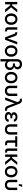

<svg xmlns="http://www.w3.org/2000/svg" viewBox="3677 -4461 988 8382"><g transform="rotate(90 4171.0 -270.0)"><path d="M169.4 -529.3V0H64.5V-529.3ZM522.9 -529.3 266.1 -221.7H136.7L134.8 -305.2H216.3L396.5 -529.3ZM391.1 0 207 -225.6 272.9 -294.4 520 0Z M815.4 11.7Q740.2 11.7 683.8 -22.9Q627.4 -57.6 596.2 -119.4Q564.9 -181.2 564.9 -262.7Q564.9 -344.7 596.2 -407Q627.4 -469.2 683.8 -503.9Q740.2 -538.6 815.4 -538.6Q890.6 -538.6 947 -503.9Q1003.4 -469.2 1034.7 -407Q1065.9 -344.7 1065.9 -262.7Q1065.9 -181.2 1034.7 -119.4Q1003.4 -57.6 947 -22.9Q890.6 11.7 815.4 11.7ZM815.4 -78.1Q862.3 -78.1 894.3 -102.1Q926.3 -126 942.9 -167.7Q959.5 -209.5 959.5 -262.7Q959.5 -316.9 942.9 -358.6Q926.3 -400.4 894.3 -424.6Q862.3 -448.7 815.4 -448.7Q769 -448.7 736.8 -424.8Q704.6 -400.9 688.2 -358.9Q671.9 -316.9 671.9 -262.7Q671.9 -209.5 688.2 -167.7Q704.6 -126 736.8 -102.1Q769 -78.1 815.4 -78.1Z M1309.6 1.5Q1235.8 1.5 1202.6 -29.3Q1169.4 -60.1 1169.4 -125.5V-529.3H1274.4V-141.1Q1274.4 -109.4 1284.2 -97.4Q1293.9 -85.4 1321.3 -85.4Q1329.6 -85.4 1336.2 -85.9Q1342.8 -86.4 1347.7 -87.4L1356 -2.4Q1346.7 -1 1334.5 0.2Q1322.3 1.5 1309.6 1.5Z M1606.4 0 1451.7 -409.2Q1444.3 -428.2 1432.9 -435.8Q1421.4 -443.4 1400.4 -443.4H1384.3V-530.8H1402.8Q1461.4 -530.8 1497.3 -509Q1533.2 -487.3 1549.3 -439.9L1623.5 -233.9Q1639.6 -189 1652.3 -144Q1665 -99.1 1678.2 -54.2H1650.4Q1663.6 -99.1 1676.3 -144Q1689 -189 1704.1 -233.9L1808.6 -529.3H1919.9L1719.2 0Z M2207 11.7Q2131.8 11.7 2075.4 -22.9Q2019 -57.6 1987.8 -119.4Q1956.5 -181.2 1956.5 -262.7Q1956.5 -344.7 1987.8 -407Q2019 -469.2 2075.4 -503.9Q2131.8 -538.6 2207 -538.6Q2282.2 -538.6 2338.6 -503.9Q2395 -469.2 2426.3 -407Q2457.5 -344.7 2457.5 -262.7Q2457.5 -181.2 2426.3 -119.4Q2395 -57.6 2338.6 -22.9Q2282.2 11.7 2207 11.7ZM2207 -78.1Q2253.9 -78.1 2285.9 -102.1Q2317.9 -126 2334.5 -167.7Q2351.1 -209.5 2351.1 -262.7Q2351.1 -316.9 2334.5 -358.6Q2317.9 -400.4 2285.9 -424.6Q2253.9 -448.7 2207 -448.7Q2160.6 -448.7 2128.4 -424.8Q2096.2 -400.9 2079.8 -358.9Q2063.5 -316.9 2063.5 -262.7Q2063.5 -209.5 2079.8 -167.7Q2096.2 -126 2128.4 -102.1Q2160.6 -78.1 2207 -78.1Z M2561 204.1V-523.9Q2561 -589.8 2589.4 -637.5Q2617.7 -685.1 2668.5 -711.2Q2719.2 -737.3 2785.6 -737.3Q2851.6 -737.3 2901.4 -712.2Q2951.2 -687 2979 -642.8Q3006.8 -598.6 3006.8 -540.5Q3006.8 -490.7 2984.9 -456.1Q2962.9 -421.4 2922.9 -401.6Q2882.8 -381.8 2828.6 -375.5V-403.8Q2887.2 -398.4 2934.3 -376Q2981.4 -353.5 3009 -312.5Q3036.6 -271.5 3036.6 -208.5Q3036.6 -144.5 3007.8 -95.2Q2979 -45.9 2928.7 -18.3Q2878.4 9.3 2813.5 9.3Q2772.5 9.3 2739.5 -3.7Q2706.5 -16.6 2683.3 -43.5Q2660.2 -70.3 2647.9 -111.3L2664.6 -117.7V204.1ZM2796.9 -85Q2838.9 -85 2869.4 -100.6Q2899.9 -116.2 2916.7 -145Q2933.6 -173.8 2933.6 -212.9Q2933.6 -271 2900.6 -305.2Q2867.7 -339.4 2811.5 -339.4H2746.6V-426.3H2784.7Q2821.8 -426.3 2848.4 -439.7Q2875 -453.1 2889.4 -478Q2903.8 -502.9 2903.8 -536.6Q2903.8 -585 2872.1 -613.3Q2840.3 -641.6 2786.1 -641.6Q2730.5 -641.6 2697.5 -612.1Q2664.6 -582.5 2664.6 -531.7V-206.1Q2664.6 -171.4 2679.9 -144Q2695.3 -116.7 2724.6 -100.8Q2753.9 -85 2796.9 -85Z M3368.2 11.7Q3293 11.7 3236.6 -22.9Q3180.2 -57.6 3148.9 -119.4Q3117.7 -181.2 3117.7 -262.7Q3117.7 -344.7 3148.9 -407Q3180.2 -469.2 3236.6 -503.9Q3293 -538.6 3368.2 -538.6Q3443.4 -538.6 3499.8 -503.9Q3556.2 -469.2 3587.4 -407Q3618.7 -344.7 3618.7 -262.7Q3618.7 -181.2 3587.4 -119.4Q3556.2 -57.6 3499.8 -22.9Q3443.4 11.7 3368.2 11.7ZM3368.2 -78.1Q3415 -78.1 3447 -102.1Q3479 -126 3495.6 -167.7Q3512.2 -209.5 3512.2 -262.7Q3512.2 -316.9 3495.6 -358.6Q3479 -400.4 3447 -424.6Q3415 -448.7 3368.2 -448.7Q3321.8 -448.7 3289.6 -424.8Q3257.3 -400.9 3241 -358.9Q3224.6 -316.9 3224.6 -262.7Q3224.6 -209.5 3241 -167.7Q3257.3 -126 3289.6 -102.1Q3321.8 -78.1 3368.2 -78.1Z M3946.8 9.8Q3877 9.8 3826.4 -15.6Q3775.9 -41 3749 -88.9Q3722.2 -136.7 3722.2 -203.1V-529.3H3827.1V-209Q3827.1 -168 3840.8 -139.9Q3854.5 -111.8 3881.3 -97.2Q3908.2 -82.5 3946.8 -82.5Q3985.8 -82.5 4012.5 -97.2Q4039.1 -111.8 4052.7 -139.9Q4066.4 -168 4066.4 -209V-529.3H4171.9V-203.1Q4171.9 -136.7 4144.8 -88.9Q4117.7 -41 4067.4 -15.6Q4017.1 9.8 3946.8 9.8Z M4232.4 0 4436 -528.8 4417 -578.6Q4407.2 -606 4394.8 -620.6Q4382.3 -635.3 4366.5 -639.9Q4350.6 -644.5 4328.6 -641.6L4293.5 -640.6L4282.2 -727.5Q4295.9 -729.5 4314.5 -731.2Q4333 -732.9 4352.1 -732.9Q4389.6 -732.9 4420.2 -719.7Q4450.7 -706.5 4473.9 -679.4Q4497.1 -652.3 4512.7 -610.8L4689.5 -149.4Q4700.2 -122.6 4712.6 -107.7Q4725.1 -92.8 4740.7 -87.9Q4756.3 -83 4776.9 -85.4L4808.1 -86.4L4819.8 0Q4807.1 2 4790.3 3.7Q4773.4 5.4 4754.9 5.4Q4717.8 5.4 4687.5 -7.8Q4657.2 -21 4634.8 -48.1Q4612.3 -75.2 4597.2 -116.7L4530.8 -294.9Q4514.2 -340.8 4501 -385Q4487.8 -429.2 4474.6 -474.6H4504.9Q4491.7 -430.2 4479 -385.3Q4466.3 -340.3 4450.2 -294.9L4345.2 0Z M5085.4 10.7Q5023.4 10.7 4974.1 -7.8Q4924.8 -26.4 4896.2 -61.5Q4867.7 -96.7 4867.7 -145Q4867.7 -176.8 4880.9 -202.1Q4894 -227.5 4920.4 -245.6Q4946.8 -263.7 4986.3 -273.4Q5025.9 -283.2 5078.6 -283.2H5148.9V-232.4H5086.4Q5052.2 -232.4 5026.9 -222.9Q5001.5 -213.4 4987.5 -195.6Q4973.6 -177.7 4973.6 -152.8Q4973.6 -116.7 5004.4 -95.2Q5035.2 -73.7 5087.9 -73.7Q5123 -73.7 5146.7 -83.7Q5170.4 -93.8 5183.6 -112.8Q5196.8 -131.8 5201.2 -160.2L5302.7 -150.9Q5296.4 -99.1 5268.3 -63Q5240.2 -26.9 5193.8 -8.1Q5147.5 10.7 5085.4 10.7ZM5083 -254.9Q5029.8 -254.9 4991.2 -263.7Q4952.6 -272.5 4927.5 -288.8Q4902.3 -305.2 4890.4 -328.9Q4878.4 -352.5 4878.4 -381.8Q4878.4 -429.7 4905 -464.8Q4931.6 -500 4979 -519.3Q5026.4 -538.6 5087.9 -538.6Q5147 -538.6 5190.7 -520.3Q5234.4 -502 5260.7 -468Q5287.1 -434.1 5293.9 -386.2L5194.8 -375.5Q5189 -412.1 5162.1 -433.1Q5135.3 -454.1 5087.9 -454.1Q5040 -454.1 5011.2 -433.3Q4982.4 -412.6 4982.4 -379.9Q4982.4 -350.6 5009.3 -331.1Q5036.1 -311.5 5089.8 -311.5H5148.9V-254.9Z M5630.4 9.8Q5560.5 9.8 5510 -15.6Q5459.5 -41 5432.6 -88.9Q5405.8 -136.7 5405.8 -203.1V-529.3H5510.7V-209Q5510.7 -168 5524.4 -139.9Q5538.1 -111.8 5564.9 -97.2Q5591.8 -82.5 5630.4 -82.5Q5669.4 -82.5 5696 -97.2Q5722.7 -111.8 5736.3 -139.9Q5750 -168 5750 -209V-529.3H5855.5V-203.1Q5855.5 -136.7 5828.4 -88.9Q5801.3 -41 5751 -15.6Q5700.7 9.8 5630.4 9.8Z M6254.4 2.9Q6181.2 2.9 6143.3 -30.8Q6105.5 -64.5 6105.5 -129.9V-439.5H5928.2V-529.3H6387.2V-439.5H6210.4V-141.6Q6210.4 -110.8 6223.1 -97.7Q6235.8 -84.5 6267.1 -84.5Q6278.3 -84.5 6291.3 -85.4Q6304.2 -86.4 6315.4 -87.4L6323.7 -1.5Q6307.6 0.5 6290 1.7Q6272.5 2.9 6254.4 2.9Z M6600.6 1.5Q6526.9 1.5 6493.7 -29.3Q6460.4 -60.1 6460.4 -125.5V-529.3H6565.4V-141.1Q6565.4 -109.4 6575.2 -97.4Q6585 -85.4 6612.3 -85.4Q6620.6 -85.4 6627.2 -85.9Q6633.8 -86.4 6638.7 -87.4L6647 -2.4Q6637.7 -1 6625.5 0.2Q6613.3 1.5 6600.6 1.5Z M6828.1 -529.3V0H6723.1V-529.3ZM7181.6 -529.3 6924.8 -221.7H6795.4L6793.5 -305.2H6875L7055.2 -529.3ZM7049.8 0 6865.7 -225.6 6931.6 -294.4 7178.7 0Z M7474.1 11.7Q7398.9 11.7 7342.5 -22.9Q7286.1 -57.6 7254.9 -119.4Q7223.6 -181.2 7223.6 -262.7Q7223.6 -344.7 7254.9 -407Q7286.1 -469.2 7342.5 -503.9Q7398.9 -538.6 7474.1 -538.6Q7549.3 -538.6 7605.7 -503.9Q7662.1 -469.2 7693.4 -407Q7724.6 -344.7 7724.6 -262.7Q7724.6 -181.2 7693.4 -119.4Q7662.1 -57.6 7605.7 -22.9Q7549.3 11.7 7474.1 11.7ZM7474.1 -78.1Q7521 -78.1 7553 -102.1Q7585 -126 7601.6 -167.7Q7618.2 -209.5 7618.2 -262.7Q7618.2 -316.9 7601.6 -358.6Q7585 -400.4 7553 -424.6Q7521 -448.7 7474.1 -448.7Q7427.7 -448.7 7395.5 -424.8Q7363.3 -400.9 7346.9 -358.9Q7330.6 -316.9 7330.6 -262.7Q7330.6 -209.5 7346.9 -167.7Q7363.3 -126 7395.5 -102.1Q7427.7 -78.1 7474.1 -78.1Z M8052.7 9.8Q7982.9 9.8 7932.4 -15.6Q7881.8 -41 7855 -88.9Q7828.1 -136.7 7828.1 -203.1V-529.3H7933.1V-209Q7933.1 -168 7946.8 -139.9Q7960.4 -111.8 7987.3 -97.2Q8014.2 -82.5 8052.7 -82.5Q8091.8 -82.5 8118.4 -97.2Q8145 -111.8 8158.7 -139.9Q8172.4 -168 8172.4 -209V-529.3H8277.8V-203.1Q8277.8 -136.7 8250.7 -88.9Q8223.6 -41 8173.3 -15.6Q8123 9.8 8052.7 9.8ZM8018.1 -596.7 8035.6 -744.1H8137.2L8086.4 -596.7Z"/></g></svg>

Font: Inter 24pt Medium
Style: Regular
Weight: 500
Designer: Rasmus Andersson
Foundry: rsms
Version: Version 4.001;git-66647c0bb